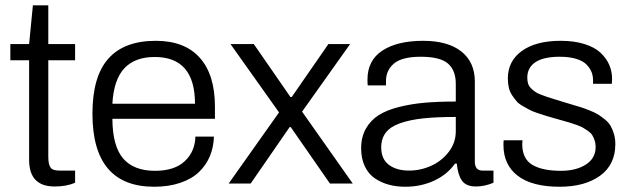

<svg xmlns="http://www.w3.org/2000/svg" viewBox="-20 -692 2380 724"><path d="M186 11.2Q89.8 11.2 89.8 -88.9V-464.8H19V-525.9H89.8L104 -671.9H162.1V-525.9H263.2V-464.8H162.1V-102.1Q162.1 -72.8 170.2 -60.8Q178.2 -48.8 203.1 -48.8H263.2V-2.9Q231 11.2 186 11.2Z M561.5 12.2Q328.6 12.2 328.6 -263.2Q328.6 -403.3 388.4 -470.7Q448.2 -538.1 567.4 -538.1Q676.3 -538.1 733.4 -474.1Q790.5 -410.2 790.5 -290V-244.1H403.8Q404.3 -141.1 444.3 -94.5Q484.4 -47.9 564.5 -47.9Q637.7 -47.9 676.5 -84Q715.3 -120.1 716.8 -176.8H786.6Q785.6 -137.2 771.5 -103.3Q757.3 -69.3 730.5 -43.5Q703.6 -17.6 660.2 -2.7Q616.7 12.2 561.5 12.2ZM403.8 -300.8H715.3Q715.3 -477.1 563.5 -477.1Q488.3 -477.1 448.5 -434.1Q408.7 -391.1 403.8 -300.8Z M842.3 0 1032.2 -268.1 849.1 -525.9H937L1075.2 -326.2H1080.1L1218.3 -525.9H1300.3L1119.1 -271L1310.1 0H1224.1L1076.2 -212.9H1072.3L925.3 0Z M1507.8 12.2Q1474.6 12.2 1446 4.4Q1417.5 -3.4 1393.6 -19.5Q1369.6 -35.6 1355.7 -64.7Q1341.8 -93.8 1341.8 -132.8Q1341.8 -175.3 1359.6 -206.8Q1377.4 -238.3 1407.7 -257.6Q1438 -276.9 1484.6 -288.6Q1531.2 -300.3 1582 -304.7Q1632.8 -309.1 1698.7 -309.1V-376Q1698.7 -426.8 1669.2 -452.4Q1639.6 -478 1566.4 -478Q1496.1 -478 1465.8 -452.6Q1435.5 -427.2 1435.5 -386.2V-370.1H1366.7Q1365.7 -376 1365.7 -392.1Q1365.7 -464.4 1421.9 -501.2Q1478 -538.1 1575.7 -538.1Q1668.9 -538.1 1719.7 -497.8Q1770.5 -457.5 1770.5 -384.8V-83Q1770.5 -48.8 1798.8 -48.8H1840.8V-2.9Q1807.1 11.2 1774.4 11.2Q1737.3 11.2 1721.7 -11.2Q1706.1 -33.7 1702.6 -75.2H1695.8Q1666.5 -33.7 1616.9 -10.7Q1567.4 12.2 1507.8 12.2ZM1522.5 -48.8Q1566.4 -48.8 1606.4 -67.1Q1646.5 -85.4 1672.6 -119.9Q1698.7 -154.3 1698.7 -196.8V-251Q1626 -251 1575.7 -245.6Q1525.4 -240.2 1488.8 -227.3Q1452.1 -214.4 1434.8 -191.9Q1417.5 -169.4 1417.5 -136.2Q1417.5 -92.3 1446.3 -70.6Q1475.1 -48.8 1522.5 -48.8Z M2090.3 12.2Q1986.3 12.2 1932.4 -29.1Q1878.4 -70.3 1878.4 -146Q1878.4 -158.2 1879.4 -163.1H1950.2Q1949.2 -156.2 1949.2 -147.9Q1949.7 -92.8 1987.5 -70.3Q2025.4 -47.9 2095.2 -47.9Q2152.3 -47.9 2189.2 -71.5Q2226.1 -95.2 2226.1 -138.2Q2226.1 -151.4 2222.2 -162.8Q2218.3 -174.3 2213.1 -182.6Q2208 -190.9 2197 -198.5Q2186 -206.1 2178 -210.7Q2169.9 -215.3 2153.6 -221.2Q2137.2 -227.1 2127.9 -229.7Q2118.7 -232.4 2099.1 -238Q2079.6 -243.7 2070.3 -246.1Q2048.3 -252.4 2037.8 -255.6Q2027.3 -258.8 2007.6 -265.4Q1987.8 -272 1977.3 -277.6Q1966.8 -283.2 1951.4 -292Q1936 -300.8 1927.7 -310.5Q1919.4 -320.3 1910.9 -333Q1902.3 -345.7 1898.7 -361.6Q1895 -377.4 1895 -396Q1895 -461.9 1948 -500Q2001 -538.1 2094.2 -538.1Q2145 -538.1 2183.3 -526.1Q2221.7 -514.2 2243.9 -493.7Q2266.1 -473.1 2277.1 -448Q2288.1 -422.9 2288.1 -394Q2288.1 -391.1 2287.6 -384.8Q2287.1 -378.4 2287.1 -376H2216.3V-389.2Q2216.3 -405.8 2210.7 -420.2Q2205.1 -434.6 2192.1 -448.2Q2179.2 -461.9 2153.1 -470Q2127 -478 2090.3 -478Q2029.8 -478 1999 -457.5Q1968.3 -437 1968.3 -398.9Q1968.3 -386.7 1971.4 -376.7Q1974.6 -366.7 1982.4 -359.1Q1990.2 -351.6 1997.6 -346.2Q2004.9 -340.8 2018.8 -335.4Q2032.7 -330.1 2042.2 -326.9Q2051.8 -323.7 2070.1 -318.1Q2088.4 -312.5 2099.1 -309.1Q2109.4 -305.7 2133.8 -298.6Q2158.2 -291.5 2169.9 -287.8Q2181.6 -284.2 2202.6 -275.9Q2223.6 -267.6 2234.6 -260.7Q2245.6 -253.9 2260.3 -242.2Q2274.9 -230.5 2282.2 -217.8Q2289.6 -205.1 2294.9 -187.5Q2300.3 -169.9 2300.3 -148.9Q2300.3 -70.8 2242.7 -29.3Q2185.1 12.2 2090.3 12.2Z"/></svg>

Font: Archivo Light
Style: Regular
Weight: 300
Designer: Hector Gatti
Foundry: Omnibus-Type
Version: Version 2.001